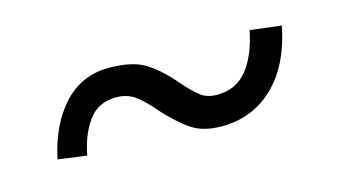

<svg xmlns="http://www.w3.org/2000/svg" viewBox="-34 -396 516 291"><g transform="rotate(-15 224.5 -251.0)"><path d="M201 -234Q186 -252 173.5 -261Q161 -270 144 -270Q116 -270 100.5 -249Q85 -228 79 -196L34 -202Q45 -254 73.5 -285Q102 -316 145 -316Q182 -316 202.5 -303Q223 -290 243 -266Q258 -249 268 -241.5Q278 -234 293 -234Q323 -234 340.5 -255.5Q358 -277 366 -316L415 -310Q403 -250 369.5 -218Q336 -186 288 -186Q259 -186 241 -198Q223 -210 201 -234Z"/></g></svg>

Font: Decalotype Light Italic
Style: Regular
Weight: 300
Italic angle: -12°
Designer: Alfredo Marco Pradil
Foundry: Alfredo Marco Pradil
Version: Version 1.0